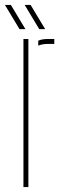

<svg xmlns="http://www.w3.org/2000/svg" viewBox="-35 -758 250 778"><path d="M60 0V-600H80V0ZM120 -573V-593Q134.5 -600 160 -600Q166 -600 172.5 -600Q179 -600 185 -600V-580H160Q135.5 -580 120 -573ZM44 -640 -15 -738H9L68 -640ZM124 -640 65 -738H89L148 -640Z"/></svg>

Font: Big Shoulders Stencil Display SC Thin
Style: Regular
Weight: 100
Designer: Patric King
Foundry: XO Type Co
Version: Version 2.001